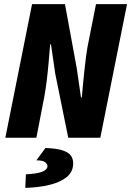

<svg xmlns="http://www.w3.org/2000/svg" viewBox="-20 -670 640 934"><path d="M6 0 136 -650H296L353 -340L374 -196H378Q380 -222 383.5 -256.5Q387 -291 390.5 -326Q394 -361 398 -390.5Q402 -420 405 -438L447 -650H598L468 0H312L249 -310L228 -454H224Q221 -418 217 -371Q213 -324 207.5 -279Q202 -234 196 -202L157 0ZM103 244 106 178Q164 175 187.5 164.5Q211 154 211 138Q211 129 200 119.5Q189 110 157 110L201 50Q257 52 286 62Q315 72 325.5 88Q336 104 336 124Q336 165 305.5 190.5Q275 216 222.5 229Q170 242 103 244Z"/></svg>

Font: Source Code Pro ExtraLight Black
Style: Italic
Weight: 900
Italic angle: -11°
Monospace: yes
Version: Version 1.016;hotconv 1.0.116;makeotfexe 2.5.65601